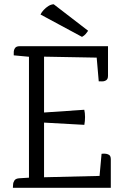

<svg xmlns="http://www.w3.org/2000/svg" viewBox="-20 -898 592 918"><path d="M190.6 -627.1V-360.1L383 -373.2Q386.5 -357.9 386.6 -338.6Q386.7 -319.3 383.2 -301.1L190.6 -311.8V-50.5L456 -56.9L465.6 -162.5Q470.6 -163.5 481.3 -163.3Q492.1 -163.1 501 -157.8Q509.8 -152.6 509.8 -136.1V0H41.6Q42.4 -5 42.6 -15.4Q42.8 -25.7 49 -35.2Q55.3 -44.7 72.9 -45.7L118.5 -48.5V-626.6L45.7 -633.4Q45.7 -638.4 45.8 -648.9Q45.9 -659.4 51.9 -668.2Q57.8 -677.1 74.2 -677.1H496.4V-535.6Q496.4 -519.9 487.5 -514.3Q478.6 -508.6 467.9 -508.9Q457.1 -509.2 452.1 -509.2L442.3 -622.5ZM173.7 -828.6 372.1 -721.7Q382.9 -727.6 389.7 -735.4Q396.4 -743.3 401.4 -750.9L236.8 -877.6Q223.7 -877 211.5 -869.2Q199.2 -861.5 189 -850.5Q178.7 -839.6 173.7 -828.6Z"/></svg>

Font: Karma Variable Light
Style: Regular
Weight: 300
Designer: Joana Correia
Foundry: Indian Type Foundry
Version: Version 3.000